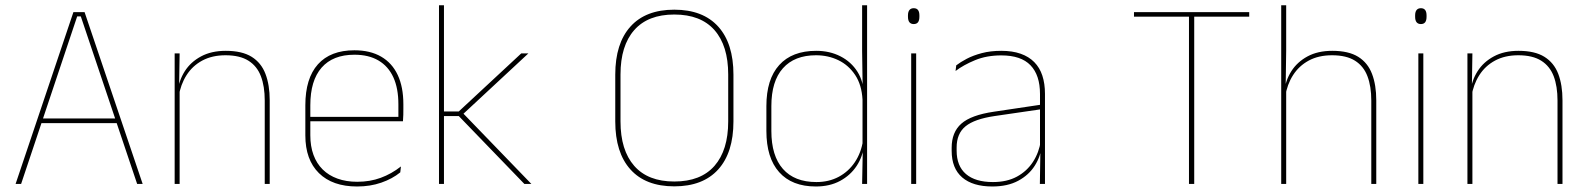

<svg xmlns="http://www.w3.org/2000/svg" viewBox="-20 -684 5904 714"><path d="M38 0 253 -639H294.5L510.5 0H490L280.5 -623H267L58.5 0ZM127 -226V-243.5H421V-226Z M964.5 0V-310Q964.5 -363 950.2 -400.5Q936 -438 904 -458.2Q872 -478.5 818.5 -478.5Q769 -478.5 732.2 -458.8Q695.5 -439 673.5 -404.2Q651.5 -369.5 644.5 -325L635.5 -344H641Q645.5 -385 667.2 -419.2Q689 -453.5 727.5 -474.2Q766 -495 819.5 -495Q880 -495 915.8 -472.8Q951.5 -450.5 967.2 -409.2Q983 -368 983 -311V0ZM629.5 0V-485.5H648L646 -358.5H648V0Z M1308 9.5Q1216.5 9.5 1166 -40.2Q1115.5 -90 1115.5 -180.5V-292.5Q1115.5 -392.5 1162.2 -444.8Q1209 -497 1298 -497Q1356.5 -497 1397.2 -473.5Q1438 -450 1459 -405.2Q1480 -360.5 1480 -296.5V-279.5Q1480 -268.5 1479.8 -257.5Q1479.5 -246.5 1478.5 -233H1461.5Q1461.5 -250.5 1461.5 -266.5Q1461.5 -282.5 1461.5 -296Q1461.5 -355.5 1442.8 -396.5Q1424 -437.5 1387.5 -459Q1351 -480.5 1298 -480.5Q1218 -480.5 1176 -432.5Q1134 -384.5 1134 -292.5V-243.5V-239.5V-181Q1134 -140 1145.8 -108Q1157.5 -76 1180 -53.8Q1202.5 -31.5 1235 -19.8Q1267.5 -8 1308.5 -8Q1356 -8 1396 -22.8Q1436 -37.5 1471 -65L1468.5 -43Q1439 -19 1398 -4.8Q1357 9.5 1308 9.5ZM1124 -233V-249.5H1472V-233Z M1930 0 1686 -252.5H1624.5V-269.5H1686L1918.5 -485.5H1945L1697.5 -255.5V-267.5L1956 0ZM1612.5 0V-664.5H1631V0Z M2487.5 9Q2381 9 2324.5 -53.8Q2268 -116.5 2268 -232.5V-406.5Q2268 -522.5 2324.5 -585.2Q2381 -648 2487.5 -648Q2594 -648 2650.8 -585.2Q2707.5 -522.5 2707.5 -406.5V-232.5Q2707.5 -116.5 2650.8 -53.8Q2594 9 2487.5 9ZM2487.5 -9Q2586 -9 2637 -67.2Q2688 -125.5 2688 -232.5V-407Q2688 -514 2637 -572Q2586 -630 2487.5 -630Q2389.5 -630 2338.5 -572Q2287.5 -514 2287.5 -407V-232.5Q2287.5 -125.5 2338.5 -67.2Q2389.5 -9 2487.5 -9Z M3014 9.5Q2925 9.5 2877.5 -43.8Q2830 -97 2830 -197V-289.5Q2830 -389.5 2877.8 -442.2Q2925.5 -495 3015.5 -495Q3065.5 -495 3105.5 -474.5Q3145.5 -454 3168.8 -417Q3192 -380 3192.5 -330H3198.5L3187.5 -313.5Q3184.5 -368.5 3160.2 -405Q3136 -441.5 3098 -460Q3060 -478.5 3014.5 -478.5Q2934.5 -478.5 2891.5 -430.2Q2848.5 -382 2848.5 -289.5V-197Q2848.5 -104.5 2891.5 -55.8Q2934.5 -7 3016 -7Q3062.5 -7 3099 -26.5Q3135.5 -46 3159 -81Q3182.5 -116 3189.5 -162.5L3198.5 -144H3193Q3188.5 -101.5 3165.5 -66.8Q3142.5 -32 3104 -11.2Q3065.5 9.5 3014 9.5ZM3186 0 3188.5 -130.5 3187.5 -138V-346.5L3188 -356L3186 -494.5V-664.5H3204.5V0Z M3368.5 0V-485.5H3387V0ZM3378 -594.5Q3367.5 -594.5 3362 -601.2Q3356.5 -608 3356.5 -622V-626.5Q3356.5 -640 3362 -646.8Q3367.5 -653.5 3378 -653.5Q3388.5 -653.5 3393.8 -646.8Q3399 -640 3399 -626.5V-622Q3399 -608 3393.8 -601.2Q3388.5 -594.5 3378 -594.5Z M3847 0 3849 -128 3847.5 -131.5V-292V-334.5Q3847.5 -404.5 3812.2 -441.2Q3777 -478 3703.5 -478Q3649 -478 3606 -460.2Q3563 -442.5 3533.5 -420L3536 -441Q3551.5 -453 3575.2 -465.5Q3599 -478 3631.2 -486.5Q3663.5 -495 3703.5 -495Q3745 -495 3775.5 -484.2Q3806 -473.5 3826.2 -453Q3846.5 -432.5 3856.2 -402.8Q3866 -373 3866 -335V0ZM3670 9.5Q3597.5 9.5 3558.2 -24.2Q3519 -58 3519 -123V-134.5Q3519 -192.5 3555 -224.2Q3591 -256 3675.5 -268.5L3856.5 -295.5L3857 -278.5L3679 -252.5Q3604 -241.5 3570.8 -214.5Q3537.5 -187.5 3537.5 -135.5V-124Q3537.5 -66.5 3572.2 -36.8Q3607 -7 3672.5 -7Q3724.5 -7 3761.8 -27.2Q3799 -47.5 3821.5 -82.2Q3844 -117 3850.5 -160.5L3860 -142H3854Q3850 -102.5 3828 -67.8Q3806 -33 3766.5 -11.8Q3727 9.5 3670 9.5Z M4401.5 0V-639H4421V0ZM4197 -622V-639H4625.5V-622Z M5079.5 0V-310Q5079.5 -363 5065.2 -400.5Q5051 -438 5019 -458.2Q4987 -478.5 4933.5 -478.5Q4883.5 -478.5 4847 -458.8Q4810.5 -439 4788.5 -404.5Q4766.5 -370 4759.5 -325.5L4748.5 -344H4756Q4760.5 -385 4782.2 -419.2Q4804 -453.5 4842.2 -474.2Q4880.5 -495 4934.5 -495Q4995 -495 5030.8 -472.8Q5066.5 -450.5 5082.2 -409.2Q5098 -368 5098 -311V0ZM4744.5 0V-664.5H4763V-495.5L4761 -357L4763 -354V0Z M5254.5 0V-485.5H5273V0ZM5264 -594.5Q5253.5 -594.5 5248 -601.2Q5242.5 -608 5242.5 -622V-626.5Q5242.5 -640 5248 -646.8Q5253.5 -653.5 5264 -653.5Q5274.5 -653.5 5279.8 -646.8Q5285 -640 5285 -626.5V-622Q5285 -608 5279.8 -601.2Q5274.5 -594.5 5264 -594.5Z M5772 0V-310Q5772 -363 5757.8 -400.5Q5743.5 -438 5711.5 -458.2Q5679.5 -478.5 5626 -478.5Q5576.5 -478.5 5539.8 -458.8Q5503 -439 5481 -404.2Q5459 -369.5 5452 -325L5443 -344H5448.5Q5453 -385 5474.8 -419.2Q5496.5 -453.5 5535 -474.2Q5573.5 -495 5627 -495Q5687.5 -495 5723.2 -472.8Q5759 -450.5 5774.8 -409.2Q5790.5 -368 5790.5 -311V0ZM5437 0V-485.5H5455.5L5453.5 -358.5H5455.5V0Z"/></svg>

Font: Anek Odia Thin
Style: Regular
Weight: 250
Version: Version 1.003